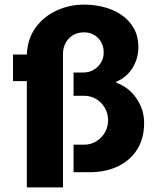

<svg xmlns="http://www.w3.org/2000/svg" viewBox="-20 -748 682 834"><path d="M96.5 66V-395.5H36.5V-511H96.5Q99.5 -580 134.8 -628.2Q170 -676.5 225.8 -702.2Q281.5 -728 345 -728Q389 -728 431 -717.2Q473 -706.5 506.8 -683.8Q540.5 -661 560.8 -626Q581 -591 581 -542Q581 -509.5 569.2 -479.8Q557.5 -450 536 -427.5Q514.5 -405 485 -393L485.5 -388.5Q539 -369.5 572.5 -321Q606 -272.5 606 -214.5Q606 -145.5 575.2 -97.8Q544.5 -50 491.2 -25Q438 0 370.5 0H299.5V-119.5H345.5Q374 -119.5 397.8 -133.8Q421.5 -148 435.5 -172.5Q449.5 -197 449.5 -225.5Q449.5 -255 435.5 -279.2Q421.5 -303.5 398 -317.8Q374.5 -332 345.5 -332H299.5V-433H341.5Q366.5 -433 386.5 -444.5Q406.5 -456 418.5 -476Q430.5 -496 430.5 -520Q430.5 -545 419.5 -564.8Q408.5 -584.5 389.2 -596Q370 -607.5 345 -607.5Q305 -607.5 279.2 -580.8Q253.5 -554 253.5 -512V66Z"/></svg>

Font: Chivo Medium
Style: Regular
Weight: 500
Designer: Hector Gatti
Foundry: Omnibus-Type
Version: Version 2.002